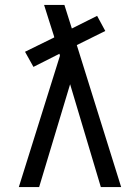

<svg xmlns="http://www.w3.org/2000/svg" viewBox="-20 -755 565 775"><path d="M138 0H56L222 -530L220 -538L115 -485L81 -546L199 -604L198 -609Q188 -640 178 -671.5Q168 -703 158 -735H240L270 -640L372 -691L405 -630L290 -573L469 0H387L263 -415Z"/></svg>

Font: Iosevka Pride
Style: Regular
Weight: 400
Monospace: yes
Designer: Belleve Invis
Foundry: Belleve Invis
Version: Version 30.3.1; ttfautohint (v1.8.4)